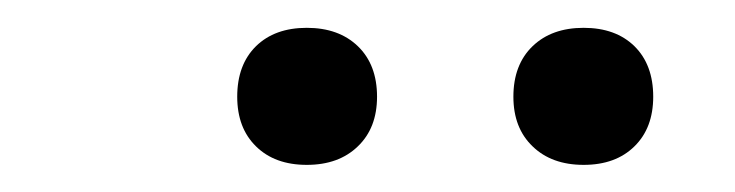

<svg xmlns="http://www.w3.org/2000/svg" viewBox="-20 -780 528 138"><path d="M399.5 -661.5Q376.5 -661.5 362.8 -674.8Q349 -688 349 -710.5Q349 -733.5 362.8 -746.8Q376.5 -760 399.5 -760Q422.5 -760 436 -746.8Q449.5 -733.5 449.5 -710.5Q449.5 -688 436 -674.8Q422.5 -661.5 399.5 -661.5ZM200.5 -661.5Q177.5 -661.5 164 -674.8Q150.5 -688 150.5 -710.5Q150.5 -733.5 164 -746.8Q177.5 -760 200.5 -760Q223.5 -760 237.2 -746.8Q251 -733.5 251 -710.5Q251 -688 237.2 -674.8Q223.5 -661.5 200.5 -661.5Z"/></svg>

Font: Encode Sans SC SemiCondensed
Style: Regular
Weight: 400
Width: 4
Designer: Multiple Designers
Foundry: Impallari Type
Version: Version 3.002